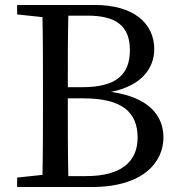

<svg xmlns="http://www.w3.org/2000/svg" viewBox="-20 -753 725 773"><path d="M255 -44C253 -143 253 -243 253 -357H316C468 -357 534 -304 534 -199C534 -99 464 -44 327 -44ZM332 -690C447 -690 503 -649 503 -551C503 -449 443 -402 311 -402H253C253 -499 253 -596 255 -690ZM49 -733V-695L151 -684C153 -588 153 -492 153 -395V-342C153 -244 153 -146 151 -49L49 -38V0H348C557 0 638 -100 638 -200C638 -290 576 -362 427 -383C551 -408 601 -479 601 -555C601 -659 518 -733 362 -733Z"/></svg>

Font: Noto Serif SC Medium
Style: Regular
Weight: 500
Designer: Ryoko NISHIZUKA 西塚涼子 (kana & ideographs); Frank Grießhammer (Latin, Greek & Cyrillic); Wenlong ZHANG 张文龙 (bopomofo); San
Foundry: Adobe Systems Incorporated
Version: Version 1.001;PS 1.001;hotconv 16.6.54;makeotf.lib2.5.65590